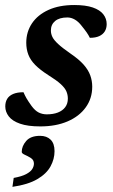

<svg xmlns="http://www.w3.org/2000/svg" viewBox="-20 -491 448 764"><path d="M73.5 -124Q78.5 -112 85.2 -100.2Q92 -88.5 105.5 -69.5Q119.5 -50.5 134.2 -43.2Q149 -36 166 -36Q191.5 -36 210.2 -43.2Q229 -50.5 239.5 -64.5Q250 -78.5 250 -98.5Q250 -114 244 -127.8Q238 -141.5 221.2 -156.8Q204.5 -172 171.5 -192.5Q139.5 -213 120.2 -232.5Q101 -252 92.8 -273.5Q84.5 -295 84.5 -321Q84.5 -364 107.2 -398Q130 -432 172.8 -451.5Q215.5 -471 275.5 -471Q321 -471 349.2 -461.2Q377.5 -451.5 391 -434.2Q404.5 -417 404.5 -395Q404.5 -378.5 397 -366.2Q389.5 -354 374.8 -347.2Q360 -340.5 337.5 -340.5Q332.5 -351 325.2 -361.5Q318 -372 305 -388Q292.5 -404.5 278 -413Q263.5 -421.5 248 -421.5Q216.5 -421.5 199.5 -407.5Q182.5 -393.5 182.5 -369.5Q182.5 -356.5 188.5 -344Q194.5 -331.5 211.5 -315.8Q228.5 -300 261 -277.5Q294 -255 312.8 -233.8Q331.5 -212.5 339.2 -191Q347 -169.5 347 -146Q347 -99.5 321.2 -63.8Q295.5 -28 249 -8Q202.5 12 140.5 12Q90.5 12 59.8 1.2Q29 -9.5 15 -27.8Q1 -46 1 -67.5Q1 -85 8.5 -97.5Q16 -110 32.2 -117Q48.5 -124 73.5 -124ZM66.5 113.5Q66.5 90.5 84.2 70Q102 49.5 139.5 49.5Q166 49.5 181.5 64.8Q197 80 197 110.5Q197 142 181 171.2Q165 200.5 128.2 222Q91.5 243.5 29.5 252.5L34.5 217Q67 211 84.2 201.8Q101.5 192.5 108.2 181.8Q115 171 115 160Q115 145.5 102.8 137.8Q90.5 130 78.5 124.8Q66.5 119.5 66.5 113.5Z"/></svg>

Font: Newsreader SemiBold
Style: Italic
Weight: 600
Italic angle: -17°
Designer: Hugues Gentile
Foundry: Production Type
Version: Version 1.003